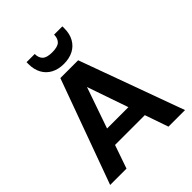

<svg xmlns="http://www.w3.org/2000/svg" viewBox="-250 -1067 1213 1213"><g transform="rotate(-45 356.5 -461.0)"><path d="M22 0 277 -700H436L691 0H543L356 -541L168 0ZM134 -157 171 -266H531L567 -157ZM356 -747Q308 -747 272 -766Q236 -785 216.5 -820.5Q197 -856 197 -904V-922H270Q270 -888 289 -869.5Q308 -851 356 -851Q405 -851 424 -869.5Q443 -888 443 -922H517V-904Q517 -855 497 -819.5Q477 -784 441 -765.5Q405 -747 356 -747Z"/></g></svg>

Font: DM Sans 16pt ExtraBold
Style: Regular
Weight: 800
Version: Version 4.004;gftools[0.9.30]